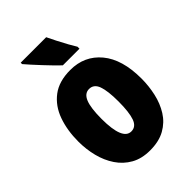

<svg xmlns="http://www.w3.org/2000/svg" viewBox="-227 -863 970 970"><g transform="rotate(-45 258.0 -378.0)"><path d="M483 -278Q483 -225 471.5 -173.5Q460 -122 434 -80.5Q408 -39 364.5 -14.5Q321 10 257 10Q198 10 155.5 -14Q113 -38 85.5 -79Q58 -120 45 -171.5Q32 -223 32 -278Q32 -358 55 -422.5Q78 -487 128 -525Q178 -563 259 -563Q360 -563 421.5 -489Q483 -415 483 -278ZM196 -276Q196 -125 258 -125Q292 -125 305.5 -163.5Q319 -202 319 -278Q319 -354 305.5 -391Q292 -428 258 -428Q226 -428 211 -391Q196 -354 196 -276ZM290 -766Q299 -747 314 -717.5Q329 -688 344 -661Q359 -634 368 -620V-606H249Q237 -617 217.5 -637Q198 -657 176.5 -680Q155 -703 136.5 -723.5Q118 -744 108 -756V-766Z"/></g></svg>

Font: Noto Sans Lao UI ExtCond Blk
Style: Regular
Weight: 900
Width: 2
Designer: Monotype Design Team
Foundry: Monotype Imaging Inc.
Version: Version 2.000; ttfautohint (v1.8.4.7-5d5b)